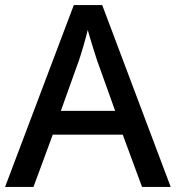

<svg xmlns="http://www.w3.org/2000/svg" viewBox="-20 -803 694 757"><path d="M540 -66H653L383 -783H271L0 -66H112L188 -272H464ZM362 -567 434 -366H220L292 -567C300 -590 316 -644 326 -685C334 -655 355 -588 362 -567Z"/></svg>

Font: Noto Sans Malayalam UI Medium
Style: Regular
Weight: 500
Designer: Jelle Bosma - Monotype Design Team
Foundry: Monotype Imaging Inc.
Version: Version 2.104